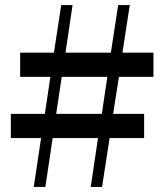

<svg xmlns="http://www.w3.org/2000/svg" viewBox="-20 -742 651 762"><path d="M384 -290H203L225 -437H406ZM589 -437V-533H466L495 -722H449L420 -533H240L268 -722H223L194 -533H60V-437H180L158 -290H23V-194H143L114 0H160L189 -194H369L340 0H385L415 -194H552V-290H429L452 -437Z"/></svg>

Font: Noto Serif CJK JP
Style: Bold
Weight: 700
Designer: Ryoko NISHIZUKA 西塚涼子 (kana & ideographs); Frank Grießhammer (Latin, Greek & Cyrillic); Wenlong ZHANG 张文龙 (bopomofo); San
Foundry: Adobe Systems Incorporated
Version: Version 1.000;PS 1;hotconv 16.6.53;makeotf.lib2.5.65590